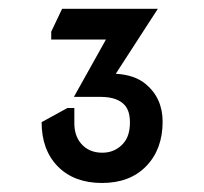

<svg xmlns="http://www.w3.org/2000/svg" viewBox="-20 -757 457 430"><path d="M73.2 -483.4 130.9 -515.1H146.5V-481Q146.5 -453.6 161.1 -436Q178.7 -415 209 -415Q237.8 -415 256.3 -436Q271 -452.6 271 -482.9Q271 -507.8 259.8 -521Q243.7 -539.6 207 -540H145.5L217.3 -668.5H94.7V-686L119.1 -737.3H333.5L239.3 -591.8Q281.2 -589.4 305.7 -569.3Q344.2 -537.6 344.2 -484.4Q344.2 -422.9 307.6 -385Q271 -347.2 208.5 -347.2Q146 -347.2 109.4 -384.3Q73.2 -421.4 73.2 -483.4Z"/></svg>

Font: Nova Round
Style: Book
Weight: 400
Version: Version 2.000